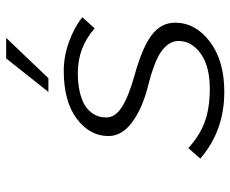

<svg xmlns="http://www.w3.org/2000/svg" viewBox="-84 -670 767 640"><g transform="rotate(-90 300.0 -350.5)"><path d="M313 -573.2 424.8 -713.9H493.2L358.9 -573.2ZM313 13.2Q183.6 13.2 90.8 -66.9L126 -106.9Q163.6 -71.3 210 -53.2Q256.3 -35.2 324.2 -35.2Q398.4 -35.2 440.7 -65.4Q482.9 -95.7 482.9 -139.2Q482.9 -170.9 449.7 -195.6Q416.5 -220.2 332 -241.2Q256.3 -260.7 211.2 -294.7Q166 -328.6 166 -373Q166 -435.1 223.6 -478.5Q281.2 -522 383.8 -522Q432.1 -522 480.5 -504.4Q528.8 -486.8 562 -460L524.9 -418.9Q461.9 -475.1 376 -475.1Q342.3 -475.1 315.9 -469.2Q289.6 -463.4 273.2 -454.3Q256.8 -445.3 246.3 -432.4Q235.8 -419.4 231.9 -406.7Q228 -394 228 -379.9Q228 -350.1 263.7 -327.6Q299.3 -305.2 368.2 -286.1Q461.4 -260.3 502.7 -228.8Q543.9 -197.3 543.9 -150.9Q543.9 -83 480.5 -34.9Q417 13.2 313 13.2Z"/></g></svg>

Font: Office Code Pro D Light Italic
Style: Regular
Weight: 300
Italic angle: -9°
Designer: Nathan Rutzky & Paul D. Hunt
Foundry: Adobe Systems Incorporated
Version: Version 1.004;PS 001.004;hotconv 1.0.70;makeotf.lib2.5.58329